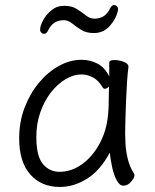

<svg xmlns="http://www.w3.org/2000/svg" viewBox="-20 -723 615 761"><path d="M447 -679Q440 -648 415 -620Q390 -592 352 -592Q322 -592 302 -604.5Q282 -617 266 -630Q250 -643 233 -643Q212 -643 196.5 -633.5Q181 -624 170 -601Q164 -589 154 -589Q149 -589 144 -593.5Q139 -598 139 -606Q139 -620 150.5 -642Q162 -664 183.5 -682Q205 -700 235 -700Q265 -700 285 -687Q305 -674 321 -661.5Q337 -649 354 -649Q375 -649 390.5 -658.5Q406 -668 417 -691Q423 -703 433 -703Q438 -703 443 -698.5Q448 -694 448 -686Q448 -682 447 -679ZM489 -457Q486 -435 483.5 -398.5Q481 -362 479.5 -321.5Q478 -281 477 -246Q476 -211 476 -193Q476 -179 477.5 -151.5Q479 -124 486.5 -93Q494 -62 511 -35Q513 -31 513 -29Q513 -18 499.5 -2.5Q486 13 469 13Q454 13 442.5 -8.5Q431 -30 424.5 -60.5Q418 -91 415 -118Q378 -48 325.5 -15Q273 18 217 18Q144 18 100 -31.5Q56 -81 56 -175Q56 -239 77 -295Q98 -351 133.5 -394Q169 -437 213 -461.5Q257 -486 303 -486Q338 -486 367 -470.5Q396 -455 413 -420V-475Q413 -485 434 -485Q451 -485 470 -478Q489 -471 489 -459ZM412 -380Q403 -371 395 -371Q391 -371 388 -375Q371 -404 348.5 -416Q326 -428 303 -428Q272 -428 240.5 -409.5Q209 -391 182.5 -357.5Q156 -324 140 -278.5Q124 -233 124 -180Q124 -104 150 -73Q176 -42 216 -42Q264 -42 307 -73.5Q350 -105 378.5 -161Q407 -217 410 -291Q411 -305 411 -330Q411 -355 412 -380Z"/></svg>

Font: Moon Stars Kai T HW
Style: Regular
Weight: 400
Designer: GuiWonder
Version: Version 1.101